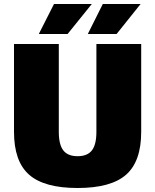

<svg xmlns="http://www.w3.org/2000/svg" viewBox="-20 -920 776 960"><path d="M50 -261V-700H274V-261Q274 -197 296.5 -168Q319 -139 368 -139Q417 -139 439.5 -168Q462 -197 462 -261V-700H686V-261Q686 -113 610.5 -46.5Q535 20 368 20Q201 20 125.5 -46.5Q50 -113 50 -261ZM174 -750 250 -900H439L318 -750ZM419 -750 494 -900H683L563 -750Z"/></svg>

Font: Fivo Sans Black
Style: Regular
Weight: 900
Designer: Alexander Slobzheninov
Foundry: Alexander Slobzheninov
Version: 1.0